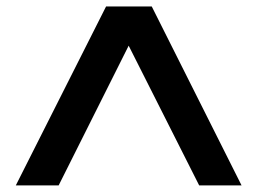

<svg xmlns="http://www.w3.org/2000/svg" viewBox="-20 -770 796 593"><path d="M726.1 -197.3H595.2L377.4 -628.9L161.1 -197.3H28.8L307.6 -750H448.7Z"/></svg>

Font: Now Alt
Style: Bold
Weight: 700
Designer: Alfredo Marco Pradil
Foundry: Alfredo Marco Pradil
Version: Version 1.002;PS 001.002;hotconv 1.0.88;makeotf.lib2.5.64775